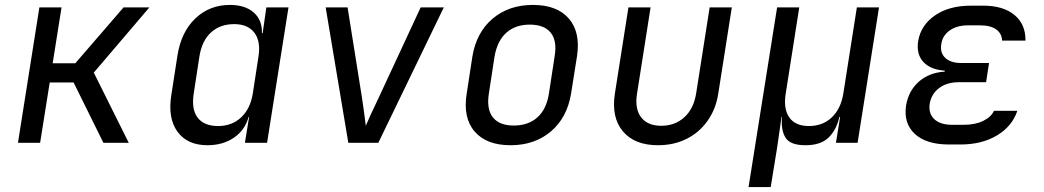

<svg xmlns="http://www.w3.org/2000/svg" viewBox="-20 -580 4240 780"><path d="M53 0 140 -550H230L194 -323H286L482 -550H587L361 -285L503 0H400L279 -245H182L143 0Z M823 10Q741 10 701 -45Q661 -100 676 -194L701 -355Q716 -450 773.5 -505Q831 -560 914 -560Q976 -560 1011 -529Q1046 -498 1044 -445H1047L1062 -550H1152L1065 0H975L992 -105H990Q975 -51 930 -20.5Q885 10 823 10ZM866 -68Q922 -68 959.5 -103Q997 -138 1007 -200L1030 -350Q1040 -412 1013.5 -447Q987 -482 931 -482Q874 -482 837 -448Q800 -414 790 -350L767 -200Q757 -136 783 -102Q809 -68 866 -68Z M1395 0 1303 -550H1392L1451 -180Q1456 -147 1460 -116.5Q1464 -86 1466 -69Q1473 -86 1487 -116.5Q1501 -147 1517 -180L1689 -550H1783L1517 0Z M2054 10Q1956 10 1908 -46Q1860 -102 1876 -200L1899 -350Q1915 -448 1981 -504Q2047 -560 2145 -560Q2243 -560 2291 -504.5Q2339 -449 2324 -351L2300 -200Q2284 -102 2218 -46Q2152 10 2054 10ZM2067 -70Q2126 -70 2163 -103Q2200 -136 2210 -200L2233 -350Q2244 -414 2217.5 -447Q2191 -480 2132 -480Q2074 -480 2037 -447Q2000 -414 1989 -350L1966 -200Q1956 -136 1982.5 -103Q2009 -70 2067 -70Z M2653 10Q2558 10 2510.5 -46.5Q2463 -103 2478 -200L2533 -550H2623L2568 -200Q2558 -138 2584.5 -103.5Q2611 -69 2666 -69Q2722 -69 2760 -103.5Q2798 -138 2808 -200L2863 -550H2953L2898 -200Q2888 -136 2854 -88.5Q2820 -41 2768.5 -15.5Q2717 10 2653 10Z M3021 180 3137 -550H3227L3172 -200Q3162 -138 3186.5 -103Q3211 -68 3266 -68Q3322 -68 3359 -103Q3396 -138 3406 -200L3461 -550H3551L3464 0H3376L3393 -105H3390Q3378 -52 3346 -21Q3314 10 3252 10Q3190 10 3171 -21Q3152 -52 3157 -105H3155L3137 20L3111 180Z M3882 7H3835Q3743 7 3696.5 -36Q3650 -79 3661 -152Q3671 -211 3712.5 -248Q3754 -285 3818 -289V-293Q3760 -297 3731 -328.5Q3702 -360 3710 -413Q3721 -478 3778.5 -517.5Q3836 -557 3924 -557H3974Q4056 -557 4101.5 -519Q4147 -481 4146 -415H4051Q4050 -444 4027 -460.5Q4004 -477 3962 -477H3912Q3868 -477 3838.5 -456.5Q3809 -436 3804 -401Q3798 -366 3820 -345Q3842 -324 3885 -324H3998L3986 -246H3875Q3827 -246 3795.5 -222.5Q3764 -199 3757 -159Q3751 -119 3775.5 -96Q3800 -73 3848 -73H3895Q3942 -73 3974.5 -89Q4007 -105 4018 -130H4113Q4092 -67 4030.5 -30Q3969 7 3882 7Z"/></svg>

Font: NKDuy Mono
Style: Italic
Weight: 400
Italic angle: -9°
Monospace: yes
Designer: NKDuy
Foundry: NKDuy
Version: Version 2.251; ttfautohint (v1.8.4.7-5d5b)